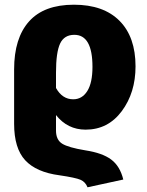

<svg xmlns="http://www.w3.org/2000/svg" viewBox="-20 -571 626 816"><path d="M343 68Q415 79 452.5 107Q490 135 504 192L352 225Q343 202 322 193Q301 184 233 174Q134 161 87 110Q40 59 40 -45V-276Q40 -409 103.5 -480Q167 -551 294 -551Q420 -551 488 -482.5Q556 -414 556 -289Q556 -177 497.5 -98.5Q439 -20 344 -20Q267 -20 218 -82V-16Q218 23 244 39.5Q270 56 343 68ZM296 -423Q253 -423 235.5 -386Q218 -349 218 -262V-197Q245 -149 291 -149Q329 -149 351 -184Q373 -219 373 -287Q373 -423 296 -423Z"/></svg>

Font: FiraGO ExtraBold
Style: Regular
Weight: 800
Designer: bBox Type
Foundry: bBox Type GmbH
Version: Version 1.001;PS 001.001;hotconv 1.0.88;makeotf.lib2.5.64775